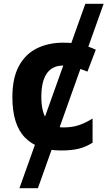

<svg xmlns="http://www.w3.org/2000/svg" viewBox="-20 -780 564 1008"><path d="M524 -760 179 208H82L428 -760ZM300 10Q178 10 111.5 -57.5Q45 -125 45 -270Q45 -370 79 -433Q113 -496 173.5 -526Q234 -556 313 -556Q369 -556 410.5 -545Q452 -534 483 -519L439 -404Q404 -418 373.5 -427Q343 -436 313 -436Q197 -436 197 -271Q197 -189 227.5 -150Q258 -111 313 -111Q360 -111 396 -123.5Q432 -136 466 -158V-31Q432 -9 394.5 0.5Q357 10 300 10Z"/></svg>

Font: Noto IKEA Simplified Chinese
Style: Bold
Weight: 700
Designer: Monotype Design Team
Foundry: Monotype Imaging Inc.
Version: Version 1.100